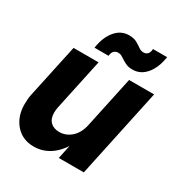

<svg xmlns="http://www.w3.org/2000/svg" viewBox="-174 -854 933 991"><g transform="rotate(30 292.5 -358.0)"><path d="M169 14Q101 14 60 -33Q19 -80 19 -153Q19 -169 20.5 -185Q22 -201 26 -218L93 -530H242L177 -226Q175 -216 174 -208Q173 -200 173 -192Q173 -155 192.5 -136Q212 -117 245 -117Q285 -117 316.5 -145Q348 -173 359 -226L424 -530H573L460 0H311L351 -190L385 -226Q369 -150 337.5 -96Q306 -42 263 -14Q220 14 169 14ZM186 -585Q196 -652 229 -691Q262 -730 309 -730Q338 -730 356 -720Q374 -710 387.5 -700Q401 -690 417 -690Q431 -690 440.5 -699.5Q450 -709 451 -730H535Q525 -663 492 -624Q459 -585 412 -585Q390 -585 375.5 -591Q361 -597 349.5 -604.5Q338 -612 328 -618Q318 -624 305 -624Q291 -624 281 -614.5Q271 -605 270 -585Z"/></g></svg>

Font: Radio Canada Big
Style: Bold Italic
Weight: 700
Italic angle: -12°
Designer: Étienne Aubert Bonn
Foundry: Coppers and Brasses
Version: Version 1.001